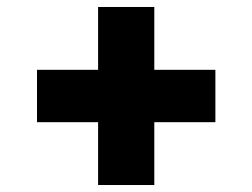

<svg xmlns="http://www.w3.org/2000/svg" viewBox="-20 -625 723 550"><path d="M422 -605V-95H261V-605ZM86 -425H597V-275H86Z"/></svg>

Font: Parkinsans
Style: Bold
Weight: 700
Designer: Red Stone, Indian Type Foundry
Foundry: Indian Type Foundry
Version: Version 1.000